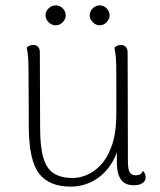

<svg xmlns="http://www.w3.org/2000/svg" viewBox="-20 -681 595 713"><path d="M430 -514Q440 -514 447 -507Q454 -500 454 -486L455 -80Q455 -52 462 -41Q469 -30 484 -30Q490 -30 498 -32.5Q506 -35 511 -47Q521 -35 521 -22Q521 -9 509 -1Q497 7 477 7Q444 7 429 -14.5Q414 -36 414 -78V-173L428 -184Q423 -123 397 -79Q371 -35 330.5 -11.5Q290 12 242 12Q163 12 125.5 -36Q88 -84 87 -205L86 -412Q86 -441 84.5 -465Q83 -489 79 -504Q83 -508 88.5 -511Q94 -514 104 -514Q115 -514 121.5 -507Q128 -500 128 -487L129 -206Q129 -136 141 -95Q153 -54 180 -37Q207 -20 251 -20Q275 -20 303 -31.5Q331 -43 356 -70.5Q381 -98 396.5 -144Q412 -190 412 -260Q412 -328 412 -371Q412 -414 411.5 -439.5Q411 -465 409 -479Q407 -493 405 -504Q408 -507 414 -510.5Q420 -514 430 -514ZM187 -587Q172 -587 160.5 -598.5Q149 -610 149 -624Q149 -639 160.5 -650Q172 -661 187 -661Q202 -661 213 -650Q224 -639 224 -624Q224 -610 213 -598.5Q202 -587 187 -587ZM350 -587Q336 -587 324.5 -598.5Q313 -610 313 -624Q313 -639 324.5 -650Q336 -661 350 -661Q365 -661 376 -650Q387 -639 387 -624Q387 -610 376 -598.5Q365 -587 350 -587Z"/></svg>

Font: Arima Thin ExtraLight
Style: Regular
Weight: 250
Version: Version 1.100